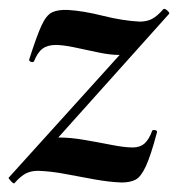

<svg xmlns="http://www.w3.org/2000/svg" viewBox="-32 -417 412 444"><path d="M1 7Q-1 8 -7 1.5Q-13 -5 -12 -6L308 -360L302 -349Q289 -314 276.5 -302Q264 -290 243 -290Q222 -290 194 -296Q166 -302 140 -307.5Q114 -313 97 -313Q78 -313 66.5 -304.5Q55 -296 47 -276Q45 -272 39.5 -274Q34 -276 36 -281Q53 -334 64 -358Q75 -382 88.5 -388.5Q102 -395 125 -394Q160 -392 206 -380.5Q252 -369 291 -367Q307 -367 319 -373Q331 -379 346 -396Q349 -398 355 -392.5Q361 -387 359 -385L40 -29L35 -39Q49 -73 66.5 -86Q84 -99 105 -99Q131 -99 163 -93.5Q195 -88 225.5 -82Q256 -76 275 -76Q292 -76 302.5 -85.5Q313 -95 320 -115Q322 -117 327 -116Q332 -115 331 -111Q317 -58 305.5 -33Q294 -8 281.5 -1.5Q269 5 249 5Q221 4 187.5 -2Q154 -8 120 -14.5Q86 -21 56 -22Q40 -22 28 -16Q16 -10 1 7Z"/></svg>

Font: Cormorant Infant Light
Style: Bold Italic
Weight: 700
Italic angle: -10°
Version: Version 4.001